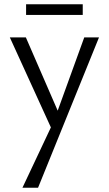

<svg xmlns="http://www.w3.org/2000/svg" viewBox="-20 -589 509 898"><path d="M229 31 26 -414H101L260 -48ZM374 -414H443L158 289H85L233 -25ZM102 -519V-569H367V-519Z"/></svg>

Font: Ysabeau Office
Style: Regular
Weight: 400
Designer: Christian Thalmann (Catharsis Fonts)
Version: Version 2.001;gftools[0.9.30]; featfreeze: tnum,lnum,ss02